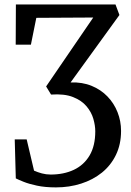

<svg xmlns="http://www.w3.org/2000/svg" viewBox="-20 -574 578 846"><path d="M291 -210.8Q342.5 -212.6 383.5 -195.8Q424.5 -179.1 453.5 -148.9Q482.5 -118.8 497.9 -79.6Q513.4 -40.4 513.4 2.9Q513.4 61.9 491 108.2Q468.7 154.5 429.2 186.5Q389.6 218.4 337.6 235Q285.6 251.7 226.6 251.7Q178.4 251.7 142.8 244Q107.2 236.4 83.9 227Q60.6 217.6 49.6 212L44.9 40.3H97.6L130 177.9Q146.2 185.1 164.7 190.1Q183.1 195.1 203.3 195.1Q260.8 195.1 305.2 174.3Q349.5 153.5 374.7 111.1Q399.8 68.7 399.8 4.6Q399.8 -21.1 391.3 -50.5Q382.8 -80 361.3 -105.6Q339.9 -131.3 301.9 -146.3Q263.9 -161.4 205 -157.3L183.2 -193.1L304.4 -370.4L390.9 -496.8L140 -495.4L116.2 -377.2H49.2L50 -554.4H488.9L506.2 -507.9Z"/></svg>

Font: Merriweather 7pt Light
Style: Regular
Weight: 300
Designer: Eben Sorkin
Foundry: Eben Sorkin
Version: Version 2.200;gftools[0.9.31]